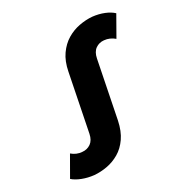

<svg xmlns="http://www.w3.org/2000/svg" viewBox="-196 -851 970 1000"><g transform="rotate(-30 289.0 -351.0)"><path d="M89 9Q52 5 20 -7.5Q-12 -20 -31 -37L35 -152Q62 -129 95 -127Q123 -124 145 -139.5Q167 -155 174 -190L241 -525Q252 -582 278.5 -619.5Q305 -657 340 -678Q375 -699 414.5 -706.5Q454 -714 491 -711Q528 -707 559 -694.5Q590 -682 609 -664L543 -548Q516 -571 483 -574Q455 -577 433 -561.5Q411 -546 404 -510L337 -175Q325 -118 299 -80.5Q273 -43 238 -22.5Q203 -2 164.5 5Q126 12 89 9Z"/></g></svg>

Font: Montserrat Thin
Style: Bold Italic
Weight: 700
Italic angle: -11.3°
Version: Version 9.000